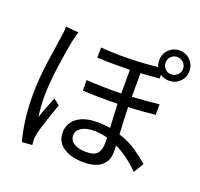

<svg xmlns="http://www.w3.org/2000/svg" viewBox="-151 -1028 1303 1249"><g transform="rotate(20 500.0 -403.5)"><path d="M423 -105Q423 -68 454.5 -49Q486 -30 538 -30Q597 -30 616.5 -56.5Q636 -83 636 -123Q636 -131 636 -141.5Q636 -152 635 -165Q612 -171 588 -174.5Q564 -178 541 -178Q488 -178 455.5 -157.5Q423 -137 423 -105ZM226 -744Q222 -731 216.5 -711Q211 -691 208 -677Q201 -642 192.5 -591.5Q184 -541 176.5 -485Q169 -429 164.5 -375Q160 -321 160 -279Q160 -208 170 -138Q181 -172 197.5 -214Q214 -256 227 -287L268 -254Q256 -220 241.5 -177.5Q227 -135 215 -96.5Q203 -58 197 -33Q192 -10 192 12Q193 19 193.5 29Q194 39 195 47L124 52Q109 -2 97.5 -82.5Q86 -163 86 -265Q86 -320 91 -380Q96 -440 104 -497Q112 -554 119.5 -602Q127 -650 131 -681Q134 -698 136 -717Q138 -736 138 -752ZM826 -754Q826 -729 843.5 -711.5Q861 -694 886 -694Q911 -694 929 -711.5Q947 -729 947 -754Q947 -779 929 -796.5Q911 -814 886 -814Q861 -814 843.5 -796.5Q826 -779 826 -754ZM782 -754Q782 -798 812 -828.5Q842 -859 886 -859Q930 -859 960.5 -828.5Q991 -798 991 -754Q991 -710 960.5 -680Q930 -650 886 -650Q852 -650 825 -669V-643Q797 -640 764 -637.5Q731 -635 696 -633V-469Q746 -472 793 -476.5Q840 -481 882 -485V-412Q842 -408 795.5 -404Q749 -400 696 -398Q697 -351 699.5 -303.5Q702 -256 704 -212Q774 -190 827 -153.5Q880 -117 917 -84L875 -14Q838 -52 795.5 -83.5Q753 -115 708 -137Q709 -124 709 -112.5Q709 -101 709 -90Q709 -29 667 5Q625 39 545 39Q462 39 407 4Q352 -31 352 -101Q352 -136 372 -167.5Q392 -199 434.5 -218.5Q477 -238 543 -238Q566 -238 588.5 -236Q611 -234 632 -231Q630 -269 628 -312Q626 -355 624 -395Q504 -392 383 -398L382 -471Q444 -467 505 -466Q566 -465 624 -466V-630Q571 -629 514 -629Q457 -629 398 -632V-702Q508 -694 609 -697Q710 -700 791 -710Q782 -730 782 -754Z"/></g></svg>

Font: Chiron Sans HK TT
Style: Regular
Weight: 400
Designer: Ryoko NISHIZUKA 西塚涼子 (kana, bopomofo & ideographs); Paul D. Hunt (Latin, Greek & Cyrillic); Sandoll Communications 산돌커뮤니
Foundry: Adobe
Version: Version 2.022;hotconv 1.0.109;makeotfexe 2.5.65596